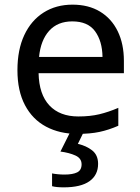

<svg xmlns="http://www.w3.org/2000/svg" viewBox="-20 -566 604 826"><path d="M292 -546Q361 -546 410.5 -516Q460 -486 486.5 -431.5Q513 -377 513 -304V-251H146Q148 -160 192.5 -112.5Q237 -65 317 -65Q368 -65 407.5 -74.5Q447 -84 489 -102V-25Q448 -7 408 1.5Q368 10 313 10Q237 10 178.5 -21Q120 -52 87.5 -113.5Q55 -175 55 -264Q55 -352 84.5 -415Q114 -478 167.5 -512Q221 -546 292 -546ZM291 -474Q228 -474 191.5 -433.5Q155 -393 148 -321H421Q420 -389 389 -431.5Q358 -474 291 -474ZM402 139Q402 187 365 213.5Q328 240 254 240Q222 240 204 235V180Q213 182 228 183.5Q243 185 257 185Q293 185 312 175.5Q331 166 331 141Q331 115 304.5 103Q278 91 240 86L283 0H341L315 53Q351 61 376.5 81Q402 101 402 139Z"/></svg>

Font: Go Noto Kurrent-Regular
Style: Regular
Weight: 400
Designer: Monotype Design Team
Foundry: Monotype Imaging Inc.
Version: Version 2.012; ttfautohint (v1.8.4.7-5d5b)